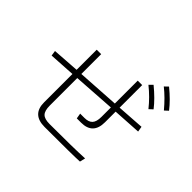

<svg xmlns="http://www.w3.org/2000/svg" viewBox="-169 -1079 1338 1338"><g transform="rotate(45 500.0 -410.0)"><path d="M508.8 -245.1H550.8Q591.8 -245.1 610.8 -265.6Q629.9 -286.1 629.9 -334V-426.8L319.3 -406.2V-134.8Q319.3 -84 339.4 -63.5Q359.4 -43 409.2 -43Q651.4 -43 753.9 -48.8L744.1 -7.8Q683.6 -3.9 399.4 -3.9Q275.4 -3.9 275.4 -123V-402.3L82 -390.6L76.2 -429.7L275.4 -443.4V-641.6H319.3V-446.3L629.9 -465.8V-691.4H673.8V-468.8L876 -482.4L882.8 -442.4L673.8 -429.7V-325.2Q673.8 -205.1 557.6 -205.1H515.6ZM787.1 -791 813.5 -816.4Q886.7 -756.8 932.6 -697.3L906.2 -672.9Q846.7 -744.1 787.1 -791ZM703.1 -723.6 728.5 -749Q804.7 -686.5 849.6 -627.9L823.2 -603.5Q770.5 -669.9 703.1 -723.6Z"/></g></svg>

Font: Gothic A1 ExtraLight
Style: Regular
Weight: 275
Designer: HanYang I&C Co.,Ltd.
Foundry: HanYang I&C Co.,Ltd.
Version: Version 2.50